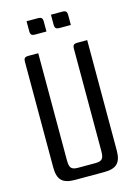

<svg xmlns="http://www.w3.org/2000/svg" viewBox="-131 -949 723 1019"><g transform="rotate(-15 231.0 -440.0)"><path d="M352 -700C331 -700 325 -694 325 -673V-115C325 -74 319 -58 278 -58H183C142 -58 136 -74 136 -115V-700H83C62 -700 56 -694 56 -673V-95C56 -26 82 0 151 0H310C379 0 405 -26 405 -95V-700ZM208 -853C208 -874 202 -880 181 -880H120V-827C120 -806 126 -800 147 -800H208ZM342 -853C342 -874 336 -880 315 -880H254V-827C254 -806 260 -800 281 -800H342Z"/></g></svg>

Font: Rationale One
Style: Regular
Weight: 400
Designer: Cyreal (www.cyreal.org)
Foundry: Cyreal (www.cyreal.org)
Version: Version 1.001